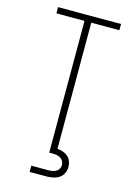

<svg xmlns="http://www.w3.org/2000/svg" viewBox="-140 -808 779 1101"><g transform="rotate(15 250.0 -257.5)"><path d="M230 0V-698H63V-735H437V-698H270V0ZM150 220V183H250Q262 183 274 181Q286 179 296.5 173Q307 167 313 156.5Q319 146 319 134Q319 122 313 111Q307 100 296.5 94Q286 88 274 86Q262 84 250 84H230V0H270V50Q287 52 303.5 57.5Q320 63 332.5 74Q345 85 351.5 101.5Q358 118 358 135Q358 154 349.5 172.5Q341 191 324.5 201.5Q308 212 288.5 216Q269 220 250 220Z"/></g></svg>

Font: Iosevka Curly Extralight
Style: Regular
Weight: 200
Monospace: yes
Designer: Belleve Invis
Foundry: Belleve Invis
Version: Version 22.1.2; ttfautohint (v1.8.4)